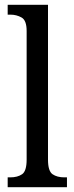

<svg xmlns="http://www.w3.org/2000/svg" viewBox="-20 -780 310 800"><path d="M12 0V-41H23Q53 -41 72 -54Q91 -67 91 -115V-651Q91 -695 70 -707Q49 -719 23 -719H12V-760H180V-115Q180 -67 199 -54Q218 -41 248 -41H259V0Z"/></svg>

Font: Noto Serif Armenian Condensed
Style: Regular
Weight: 400
Width: 3
Designer: Monotype Design Team
Foundry: Monotype Imaging Inc.
Version: Version 2.008; ttfautohint (v1.8.4.7-5d5b)